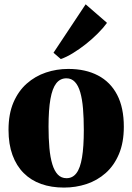

<svg xmlns="http://www.w3.org/2000/svg" viewBox="-20 -858 614 890"><path d="M19.5 -256Q19.5 -329.5 42.2 -382.8Q65 -436 104 -470.5Q143 -505 192.8 -521.8Q242.5 -538.5 296.5 -538.5Q376.5 -538.5 434.2 -508.2Q492 -478 523 -418.5Q554 -359 554 -270.5Q554 -197 531.2 -143.5Q508.5 -90 469.8 -55.8Q431 -21.5 381.2 -5Q331.5 11.5 276.5 11.5Q218 11.5 170.8 -5.2Q123.5 -22 89.8 -55.8Q56 -89.5 37.8 -139.5Q19.5 -189.5 19.5 -256ZM288.5 -32Q316.5 -32 334.2 -55.2Q352 -78.5 360.2 -128Q368.5 -177.5 368.5 -255Q368.5 -310 364.8 -354.5Q361 -399 352 -430.2Q343 -461.5 327.2 -478.2Q311.5 -495 288 -495Q259 -495 240.8 -471.8Q222.5 -448.5 213.8 -399.2Q205 -350 205 -271Q205 -216 209 -172Q213 -128 222.5 -96.8Q232 -65.5 248 -48.8Q264 -32 288.5 -32ZM261.5 -584.5 228 -613.5 377 -838 476 -752Q459 -728.5 433.2 -702.8Q407.5 -677 377.8 -653.5Q348 -630 318.2 -611.8Q288.5 -593.5 262.5 -584.5Z"/></svg>

Font: Merriweather 96pt Black
Style: Regular
Weight: 900
Version: Version 2.100